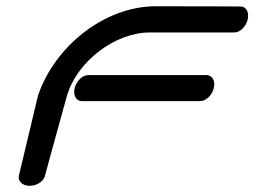

<svg xmlns="http://www.w3.org/2000/svg" viewBox="-20 -601 863 621"><path d="M671.2 -314.8C677 -336.5 669.2 -357.3 648.1 -358.1C647.7 -358.2 265.5 -358.1 265.4 -358.1C246.9 -358.1 227.9 -339.7 221.7 -317.3C215.7 -295.1 224.9 -274 245.1 -274H627.8C646.4 -274.5 665.2 -292.3 671.2 -314.8ZM195.7 -288.2C227.6 -402.6 352.9 -496 464.1 -496C577.9 -496 738 -496 738 -496C756.4 -496 774.8 -514.4 780.8 -536.7C786.7 -558.9 777.7 -580 757.9 -580C757.9 -580 649.3 -580.8 484.5 -580.8C317.1 -580.8 156.8 -450.7 102.9 -291.9L102.8 -291.6L102.8 -291.4C102.6 -290.7 43 -40.7 41 -32.6C37.1 -15.6 52.4 0 75.7 0C98.3 0 120.2 -13.4 125 -31.1C125 -31.1 163.2 -171.7 195.7 -288.2Z"/></svg>

Font: Hi.
Style: Bold
Weight: 400
Designer: Mew Too, Robert Jablonski
Foundry: Cannot Into Space Fonts
Version: Version 1.996